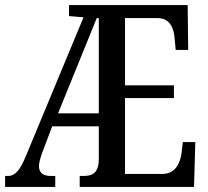

<svg xmlns="http://www.w3.org/2000/svg" viewBox="-21 -734 816 754"><path d="M-1 0H196V-43H179C149 -43 132 -55 132 -82C132 -94 137 -113 145 -135L184 -238H367V-112C367 -54 342 -43 307 -43H292V0H741L746 -176H697L692 -133C686 -89 665 -51 617 -51H470V-349H662V-399H470V-663H597C645 -663 662 -626 665 -581L669 -538H718L716 -714H250V-671L307 -666L81 -122C59 -68 39 -43 11 -43H-1ZM207 -289 359 -663H367V-289Z"/></svg>

Font: Noto Serif Ethiopic ExtraCondensed Medium
Style: Regular
Weight: 500
Width: 2
Designer: Monotype Design Team
Foundry: Monotype Imaging Inc.
Version: Version 2.102